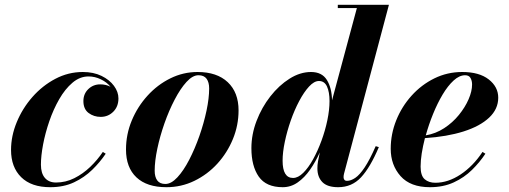

<svg xmlns="http://www.w3.org/2000/svg" viewBox="-20 -770 2119 800"><path d="M420.5 -129.5Q397 -94.5 364.2 -62.5Q331.5 -30.5 288.2 -10.2Q245 10 189.5 10Q110.5 10 68.2 -31.8Q26 -73.5 26 -145Q26 -203.5 49.8 -261Q73.5 -318.5 115 -365.8Q156.5 -413 210.5 -441.5Q264.5 -470 325 -470Q369.5 -470 403 -453.8Q436.5 -437.5 455 -412.2Q473.5 -387 473.5 -360Q473.5 -326 452 -304.5Q430.5 -283 399.5 -283Q371 -283 349.2 -299.2Q327.5 -315.5 327.5 -349Q327.5 -379 348 -398.8Q368.5 -418.5 397.5 -418.5Q421.5 -418.5 440.5 -408.5Q425 -427.5 400.2 -439.5Q375.5 -451.5 349 -451.5Q312.5 -451.5 281.8 -425.2Q251 -399 226.8 -356.8Q202.5 -314.5 185.5 -265Q168.5 -215.5 159.5 -167.8Q150.5 -120 150.5 -84Q150.5 -48 167 -28.8Q183.5 -9.5 213.5 -9.5Q253.5 -9.5 289.5 -27.5Q325.5 -45.5 355.8 -74.5Q386 -103.5 408.5 -137Z M673.5 10Q592 10 548.5 -31Q505 -72 505 -147Q505 -210 529 -267.8Q553 -325.5 594.5 -371.2Q636 -417 689.8 -443.5Q743.5 -470 803 -470Q884 -470 929 -427.5Q974 -385 974 -310Q974 -248 950.5 -190.8Q927 -133.5 885.8 -88.2Q844.5 -43 790 -16.5Q735.5 10 673.5 10ZM669 -3.5Q693.5 -3.5 719.2 -31.2Q745 -59 768.5 -104.5Q792 -150 810.8 -203.5Q829.5 -257 840.5 -309Q851.5 -361 851.5 -401.5Q851.5 -427 840.8 -441.8Q830 -456.5 807 -456.5Q782.5 -456.5 757 -428.5Q731.5 -400.5 707.8 -355Q684 -309.5 665.2 -256Q646.5 -202.5 635.5 -150.5Q624.5 -98.5 624.5 -58.5Q624.5 -33 635.2 -18.2Q646 -3.5 669 -3.5Z M1558.5 -157Q1522.5 -72 1484.2 -31Q1446 10 1389 10Q1344 10 1323.2 -11.2Q1302.5 -32.5 1302.5 -68Q1302.5 -74.5 1303 -82.2Q1303.5 -90 1305 -97.5L1312.5 -135Q1295 -96 1272 -63Q1249 -30 1220.5 -10Q1192 10 1158 10Q1089 10 1058.2 -34Q1027.5 -78 1027.5 -152.5Q1027.5 -210 1049 -266.2Q1070.5 -322.5 1106.5 -368.5Q1142.5 -414.5 1186.5 -442.2Q1230.5 -470 1276 -470Q1321.5 -470 1342 -436.8Q1362.5 -403.5 1363.5 -352L1467 -736.5H1387.5V-750H1600.5L1413.5 -46.5Q1411.5 -39 1411.5 -31.5Q1411.5 -25.5 1414.8 -21Q1418 -16.5 1426 -16.5Q1442 -16.5 1460.2 -28.8Q1478.5 -41 1499.5 -72.5Q1520.5 -104 1545.5 -161ZM1353 -349Q1353 -386.5 1342.5 -409.5Q1332 -432.5 1309 -432.5Q1289 -432.5 1267.8 -409.5Q1246.5 -386.5 1226.8 -349.2Q1207 -312 1191.5 -267.8Q1176 -223.5 1166.8 -179.5Q1157.5 -135.5 1157.5 -100.5Q1157.5 -28.5 1201 -28.5Q1222 -28.5 1243.5 -49.8Q1265 -71 1284.5 -106.2Q1304 -141.5 1319.5 -183.8Q1335 -226 1344 -269.2Q1353 -312.5 1353 -349Z M1732.5 -76Q1732.5 -38 1749.5 -23.2Q1766.5 -8.5 1794 -8.5Q1847 -8.5 1899 -43Q1951 -77.5 1990.5 -137L2002.5 -129.5Q1979 -94 1946.5 -62Q1914 -30 1870.5 -10Q1827 10 1771.5 10Q1690 10 1649 -36.2Q1608 -82.5 1608 -150Q1608 -211.5 1631 -268.8Q1654 -326 1695 -371.5Q1736 -417 1790 -443.5Q1844 -470 1906 -470Q1977 -470 2016.5 -439Q2056 -408 2056 -363Q2056 -315.5 2018 -279.8Q1980 -244 1911.2 -222.2Q1842.5 -200.5 1750.5 -194.5Q1742 -161 1737.2 -130.8Q1732.5 -100.5 1732.5 -76ZM1918 -456.5Q1894 -456.5 1870 -434.5Q1846 -412.5 1824.2 -376Q1802.5 -339.5 1784.5 -295.2Q1766.5 -251 1754 -206Q1795.5 -213 1830.8 -236Q1866 -259 1892 -291Q1918 -323 1932.5 -356.5Q1947 -390 1947 -418Q1947 -433.5 1940.5 -445Q1934 -456.5 1918 -456.5Z"/></svg>

Font: Bodoni* 16pt
Style: Bold Italic
Weight: 700
Italic angle: -13°
Version: Version 2.3